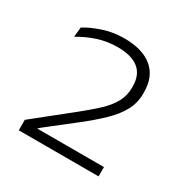

<svg xmlns="http://www.w3.org/2000/svg" viewBox="-94 -786 482 500"><g transform="rotate(30 147.0 -535.5)"><path d="M265 -362.5H25V-394L130 -478Q161.5 -503 182.5 -522.8Q203.5 -542.5 214.2 -562.2Q225 -582 225 -606V-609.5Q225 -644.5 203.5 -661.8Q182 -679 140.5 -679Q109.5 -679 81.2 -669.8Q53 -660.5 28 -645.5L31 -675Q50 -687 80 -697.2Q110 -707.5 143.5 -707.5Q199 -707.5 228.5 -682.8Q258 -658 258 -611.5V-607Q258 -579 245.2 -555.5Q232.5 -532 209 -509.2Q185.5 -486.5 152.5 -460.5L65.5 -392.5V-384L52 -390.5H265Z"/></g></svg>

Font: Anek Malayalam ExtraLight
Style: Regular
Weight: 250
Version: Version 1.003